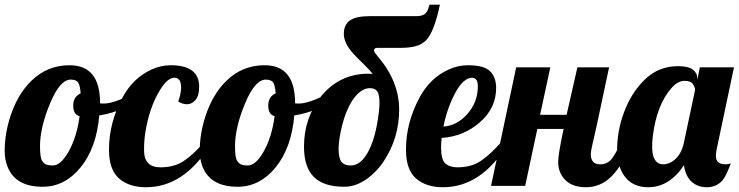

<svg xmlns="http://www.w3.org/2000/svg" viewBox="-34 -784 3117 810"><path d="M562 -379.9Q501.5 -316.4 384.8 -296.9Q373 -160.2 306.2 -78.1Q239.3 3.9 146 3.9Q30.8 3.9 -2.4 -81.1Q-14.2 -110.8 -14.2 -147Q-14.2 -183.1 -8.1 -220.5Q-2 -257.8 11.2 -297.4Q41 -386.7 97.7 -442.4Q165 -508.8 259.8 -508.8Q388.2 -508.8 388.2 -349.1V-348.1Q393.1 -347.2 404.8 -347.2Q431.6 -347.2 473.9 -364.3Q516.1 -381.3 553.2 -407.2ZM301.8 -293.9Q274.9 -300.8 274.9 -338.4Q274.9 -376 306.2 -390.1Q304.2 -421.9 296.1 -435.1Q288.1 -448.2 264.6 -448.2Q218.8 -448.2 176.8 -346.9Q134.8 -245.6 134.8 -167Q134.8 -118.7 143.6 -105.7Q152.3 -92.8 162.1 -89.4Q171.9 -85.9 188.5 -85.9Q222.7 -85.9 256.3 -146Q290 -206.1 301.8 -293.9Z M686 -508.8Q806.2 -508.8 806.2 -418Q806.2 -379.9 790.5 -362.1Q774.9 -344.2 755.4 -344.2Q735.8 -344.2 717.8 -356Q730 -388.2 730 -415Q730 -456.1 701.4 -456.1Q672.9 -456.1 641.1 -404.3Q595.7 -331.1 578.6 -222.2Q573.7 -189.5 573.7 -150.4Q573.7 -78.1 642.6 -78.1Q700.2 -78.1 739.5 -103.8Q778.8 -129.4 822.8 -179.2H856.9Q744.6 5.9 582 5.9Q510.7 5.9 468.3 -31Q425.8 -67.9 425.8 -152.8Q425.8 -267.6 483.9 -374.5Q527.8 -455.1 604.5 -490.2Q644 -508.8 686 -508.8Z M1384.8 -379.9Q1324.2 -316.4 1207.5 -296.9Q1195.8 -160.2 1128.9 -78.1Q1062 3.9 968.8 3.9Q853.5 3.9 820.3 -81.1Q808.6 -110.8 808.6 -147Q808.6 -183.1 814.7 -220.5Q820.8 -257.8 834 -297.4Q863.8 -386.7 920.4 -442.4Q987.8 -508.8 1082.5 -508.8Q1210.9 -508.8 1210.9 -349.1V-348.1Q1215.8 -347.2 1227.5 -347.2Q1254.4 -347.2 1296.6 -364.3Q1338.9 -381.3 1376 -407.2ZM1124.5 -293.9Q1097.7 -300.8 1097.7 -338.4Q1097.7 -376 1128.9 -390.1Q1127 -421.9 1118.9 -435.1Q1110.8 -448.2 1087.4 -448.2Q1041.5 -448.2 999.5 -346.9Q957.5 -245.6 957.5 -167Q957.5 -118.7 966.3 -105.7Q975.1 -92.8 984.9 -89.4Q994.6 -85.9 1011.2 -85.9Q1045.4 -85.9 1079.1 -146Q1112.8 -206.1 1124.5 -293.9Z M1556.6 -582Q1543.9 -582 1543.9 -569.8Q1543.9 -564 1560.5 -544.9Q1649.9 -440.4 1649.9 -321.8Q1649.9 -203.1 1586.4 -106Q1555.7 -58.6 1510.7 -27.3Q1465.8 3.9 1418.5 3.9Q1331.5 3.9 1290 -37.6Q1248.5 -79.1 1248.5 -165Q1248.5 -285.2 1318.8 -375.5Q1397 -473.1 1521.5 -473.1Q1526.9 -473.1 1530.8 -472.7Q1534.7 -472.2 1538.6 -472.2Q1518.6 -496.1 1497.1 -516.6Q1475.6 -537.1 1457.5 -556.6Q1416.5 -601.6 1416.5 -640.9Q1416.5 -680.2 1442.6 -698Q1468.8 -715.8 1524.9 -715.8H1721.2Q1755.9 -715.8 1766.6 -734.4Q1772.9 -744.1 1777.8 -764.2H1821.8Q1797.9 -650.4 1764.6 -615.2Q1745.6 -595.7 1718.8 -588.9Q1691.9 -582 1652.8 -582ZM1406.7 -101.1Q1418.9 -85.9 1444.1 -85.9Q1469.2 -85.9 1487.1 -101.8Q1504.9 -117.7 1518.6 -142.6Q1543 -188 1554.9 -251Q1566.9 -314 1566.9 -350.1Q1566.9 -386.2 1557.1 -399.2Q1547.4 -412.1 1526.1 -412.1Q1504.9 -412.1 1485.6 -397Q1466.3 -381.8 1451.2 -358.4Q1424.3 -315.4 1409.4 -255.1Q1394.5 -194.8 1394.5 -155.5Q1394.5 -116.2 1406.7 -101.1Z M2109.9 -179.2Q1997.6 5.9 1835 5.9Q1763.7 5.9 1721.2 -31Q1678.7 -67.9 1678.7 -152.8Q1678.7 -267.1 1736.8 -374Q1781.2 -455.6 1857.9 -490.2Q1897.5 -508.8 1939.9 -508.8Q2009.3 -508.8 2034.2 -482.7Q2059.1 -456.5 2059.1 -413.1Q2059.1 -327.6 1990.2 -267.8Q1921.4 -208 1829.1 -202.1Q1826.7 -173.8 1826.7 -162.1Q1826.7 -110.8 1844.7 -94.5Q1862.8 -78.1 1895.5 -78.1Q1953.1 -78.1 1992.4 -103.8Q2031.7 -129.4 2075.7 -179.2ZM1981.9 -419.9Q1981.9 -456.1 1957 -456.1Q1920.4 -455.1 1886.2 -391.4Q1852.1 -327.6 1836.9 -250Q1894.5 -253.9 1938.2 -303.7Q1981.9 -353.5 1981.9 -419.9Z M2320.8 -100.1Q2320.8 -134.3 2343.8 -240.2H2232.9L2181.6 0H2037.6L2143.6 -500H2287.6L2244.6 -299.8H2356.4L2401.9 -500H2535.6L2482.9 -252L2465.3 -174.8Q2458.5 -146 2458.5 -132.8Q2458.5 -90.8 2498.5 -90.8Q2528.8 -90.8 2546.9 -114.3Q2564.9 -137.2 2582.5 -179.2H2624.5Q2561.5 5.9 2438.5 5.9Q2380.9 5.9 2351.1 -24.4Q2320.8 -55.2 2320.8 -100.1Z M2851.6 -86.9Q2789.6 5.9 2700.7 5.9Q2611.8 5.9 2580.6 -79.6Q2569.3 -110.4 2569.3 -149.7Q2569.3 -189 2576.2 -228.3Q2583 -267.6 2597.2 -306.6Q2628.4 -392.6 2686.5 -448.7Q2744.6 -504.9 2826.7 -504.9Q2869.6 -504.9 2888.7 -490.5Q2907.7 -476.1 2907.7 -454.1V-446.8L2918.5 -500H3062.5L2990.7 -160.2Q2986.3 -143.1 2986.3 -125Q2986.3 -90.8 3027.3 -90.8Q3040.5 -90.8 3049.3 -95.2Q3028.3 -39.1 3013.7 -22.5Q2987.8 5.9 2948 5.9Q2908.2 5.9 2882.8 -18.3Q2857.4 -42.5 2851.6 -86.9ZM2898.4 -404.8Q2898.4 -414.1 2889.9 -428.5Q2881.3 -442.9 2853.5 -442.9Q2825.7 -442.9 2799.3 -413.1Q2735.8 -341.3 2719.7 -207Q2717.3 -186.5 2717.3 -163.6Q2717.3 -119.1 2735.8 -101.6Q2746.6 -90.8 2762.7 -90.8Q2792.5 -90.8 2816.9 -114.5Q2841.3 -138.2 2850.6 -179.2Z"/></svg>

Font: UVF Lobster12
Style: Regular
Weight: 400
Designer: Pablo Impallari
Foundry: Pablo Impallari. www.impallari.com
Version: Version 1.004